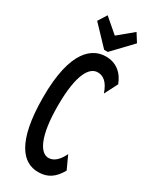

<svg xmlns="http://www.w3.org/2000/svg" viewBox="-210 -854 732 915"><g transform="rotate(30 156.5 -396.5)"><path d="M250 -803 169 -736 91 -803 61 -755 159 -652H179L279 -757ZM177 10C229 10 263 -13 292 -64L259 -136C241 -98 217 -73 186 -73C141 -73 101 -142 101 -311C101 -486 142 -544 187 -544C216 -544 243 -527 262 -471L299 -543C280 -595 241 -629 183 -629C112 -629 19 -573 20 -308C21 -65 93 10 177 10Z"/></g></svg>

Font: Inconsolata ExtraCondensed
Style: Bold
Weight: 700
Width: 2
Monospace: yes
Designer: Raph Levien, Cyreal, Brenton Simpson
Foundry: Raph Levien, Cyreal, Google
Version: Version 3.100